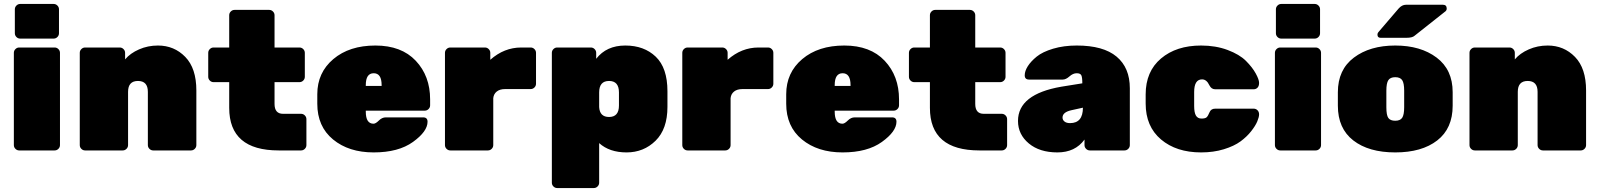

<svg xmlns="http://www.w3.org/2000/svg" viewBox="-20 -760 8078 970"><path d="M256 0H77Q66 0 58 -8Q50 -16 50 -27V-493Q50 -504 58 -512Q66 -520 77 -520H256Q267 -520 275 -512Q283 -504 283 -493V-27Q283 -16 275 -8Q267 0 256 0ZM278 -713V-592Q278 -581 270 -573Q262 -565 251 -565H82Q71 -565 63 -573Q55 -581 55 -592V-713Q55 -724 63 -732Q71 -740 82 -740H251Q262 -740 270 -732Q278 -724 278 -713Z M972 -303V-27Q972 -16 964 -8Q956 0 945 0H754Q743 0 735 -8Q727 -16 727 -27V-296Q727 -351 677 -351Q627 -351 627 -296V-27Q627 -16 619 -8Q611 0 600 0H410Q399 0 391 -8Q383 -16 383 -27V-493Q383 -504 391 -512Q399 -520 410 -520H585Q596 -520 604 -512Q612 -504 612 -493V-460Q638 -491 682.5 -510.5Q727 -530 778 -530Q860 -530 916 -472.5Q972 -415 972 -303Z M1367 -345V-235Q1367 -185 1410 -185H1501Q1512 -185 1520 -177Q1528 -169 1528 -158V-27Q1528 -16 1520 -8Q1512 0 1501 0H1388Q1138 0 1138 -215V-345H1059Q1048 -345 1040 -353Q1032 -361 1032 -372V-493Q1032 -504 1040 -512Q1048 -520 1059 -520H1138V-683Q1138 -694 1146 -702Q1154 -710 1165 -710H1340Q1351 -710 1359 -702Q1367 -694 1367 -683V-520H1493Q1504 -520 1512 -512Q1520 -504 1520 -493V-372Q1520 -361 1512 -353Q1504 -345 1493 -345Z M2126 -201H1828V-196Q1828 -135 1867 -135Q1878 -135 1894 -151Q1910 -167 1929 -167H2118Q2140 -167 2140 -145Q2140 -96 2066.5 -43Q1993 10 1867.5 10Q1742 10 1662.5 -55.5Q1583 -121 1583 -236V-284Q1583 -393 1664 -461.5Q1745 -530 1876.5 -530Q2008 -530 2080.5 -453Q2153 -376 2153 -258V-228Q2153 -217 2145 -209Q2137 -201 2126 -201ZM1828 -330V-326H1908V-330Q1908 -390 1868 -390Q1828 -390 1828 -330Z M2457 -493V-458Q2527 -520 2613 -520H2661Q2672 -520 2680 -512Q2688 -504 2688 -493V-337Q2688 -326 2680 -318Q2672 -310 2661 -310H2532Q2505 -310 2489.5 -297.5Q2474 -285 2472 -264V-27Q2472 -16 2464 -8Q2456 0 2445 0H2255Q2244 0 2236 -8Q2228 -16 2228 -27V-493Q2228 -504 2236 -512Q2244 -520 2255 -520H2430Q2441 -520 2449 -512Q2457 -504 2457 -493Z M3352 -299V-220Q3352 -108 3292 -49Q3232 10 3145.5 10Q3059 10 3007 -37V163Q3007 174 2999 182Q2991 190 2980 190H2795Q2784 190 2776 182Q2768 174 2768 163V-493Q2768 -504 2776 -512Q2784 -520 2795 -520H2965Q2976 -520 2984 -512Q2992 -504 2992 -493V-463Q3044 -530 3139 -530Q3234 -530 3293 -473.5Q3352 -417 3352 -299ZM3007 -293V-219Q3010 -169 3057 -169Q3107 -169 3107 -227V-293Q3107 -351 3057 -351Q3007 -351 3007 -293Z M3656 -493V-458Q3726 -520 3812 -520H3860Q3871 -520 3879 -512Q3887 -504 3887 -493V-337Q3887 -326 3879 -318Q3871 -310 3860 -310H3731Q3704 -310 3688.5 -297.5Q3673 -285 3671 -264V-27Q3671 -16 3663 -8Q3655 0 3644 0H3454Q3443 0 3435 -8Q3427 -16 3427 -27V-493Q3427 -504 3435 -512Q3443 -520 3454 -520H3629Q3640 -520 3648 -512Q3656 -504 3656 -493Z M4495 -201H4197V-196Q4197 -135 4236 -135Q4247 -135 4263 -151Q4279 -167 4298 -167H4487Q4509 -167 4509 -145Q4509 -96 4435.5 -43Q4362 10 4236.5 10Q4111 10 4031.5 -55.5Q3952 -121 3952 -236V-284Q3952 -393 4033 -461.5Q4114 -530 4245.5 -530Q4377 -530 4449.5 -453Q4522 -376 4522 -258V-228Q4522 -217 4514 -209Q4506 -201 4495 -201ZM4197 -330V-326H4277V-330Q4277 -390 4237 -390Q4197 -390 4197 -330Z M4907 -345V-235Q4907 -185 4950 -185H5041Q5052 -185 5060 -177Q5068 -169 5068 -158V-27Q5068 -16 5060 -8Q5052 0 5041 0H4928Q4678 0 4678 -215V-345H4599Q4588 -345 4580 -353Q4572 -361 4572 -372V-493Q4572 -504 4580 -512Q4588 -520 4599 -520H4678V-683Q4678 -694 4686 -702Q4694 -710 4705 -710H4880Q4891 -710 4899 -702Q4907 -694 4907 -683V-520H5033Q5044 -520 5052 -512Q5060 -504 5060 -493V-372Q5060 -361 5052 -353Q5044 -345 5033 -345Z M5123 -149Q5123 -284 5342 -322L5448 -339Q5448 -369 5443 -379.5Q5438 -390 5419.5 -390Q5401 -390 5383 -374Q5365 -358 5349 -358H5179Q5157 -358 5157 -379.5Q5157 -401 5172.5 -425.5Q5188 -450 5217.5 -474Q5247 -498 5300.5 -514Q5354 -530 5420 -530Q5554 -530 5621 -474Q5688 -418 5688 -314V-27Q5688 -16 5680 -8Q5672 0 5661 0H5486Q5475 0 5467 -8Q5459 -16 5459 -27V-55Q5412 10 5322 10Q5232 10 5177.5 -35.5Q5123 -81 5123 -149ZM5386 -138Q5451 -138 5451 -216L5392 -203Q5348 -193 5348 -166Q5348 -154 5358 -146Q5368 -138 5386 -138Z M6013 -295V-225Q6013 -191 6022 -176Q6031 -161 6050 -161Q6069 -161 6076 -167.5Q6083 -174 6090.5 -192.5Q6098 -211 6119 -211H6314Q6325 -211 6333 -203Q6341 -195 6341 -182Q6341 -169 6332 -147Q6323 -125 6301 -97Q6279 -69 6247 -45.5Q6215 -22 6163 -6Q6111 10 6048 10Q5923 10 5845.5 -55.5Q5768 -121 5768 -237V-283Q5768 -399 5845.5 -464.5Q5923 -530 6048 -530Q6122 -530 6182 -507.5Q6242 -485 6274.5 -452.5Q6307 -420 6324 -389Q6341 -358 6341 -341.5Q6341 -325 6333 -317Q6325 -309 6314 -309H6119Q6100 -309 6090 -329Q6076 -359 6053 -359Q6013 -359 6013 -295Z M6627 0H6448Q6437 0 6429 -8Q6421 -16 6421 -27V-493Q6421 -504 6429 -512Q6437 -520 6448 -520H6627Q6638 -520 6646 -512Q6654 -504 6654 -493V-27Q6654 -16 6646 -8Q6638 0 6627 0ZM6649 -713V-592Q6649 -581 6641 -573Q6633 -565 6622 -565H6453Q6442 -565 6434 -573Q6426 -581 6426 -592V-713Q6426 -724 6434 -732Q6442 -740 6453 -740H6622Q6633 -740 6641 -732Q6649 -724 6649 -713Z M6739 -294Q6739 -408 6820 -469Q6901 -530 7029 -530Q7157 -530 7238 -469Q7319 -408 7319 -294V-226Q7319 -111 7241 -50.5Q7163 10 7029 10Q6895 10 6817 -50.5Q6739 -111 6739 -226ZM7074 -302Q7074 -340 7064 -355Q7054 -370 7029 -370Q7004 -370 6994 -355Q6984 -340 6984 -302V-218Q6984 -178 6994 -164Q7004 -150 7029 -150Q7054 -150 7064 -165Q7074 -180 7074 -218ZM7083 -736H7270Q7289 -736 7289 -716Q7289 -709 7284 -704L7126 -579Q7115 -569 7085 -569H6955Q6939 -569 6939 -585Q6939 -593 6944 -598L7046 -717Q7063 -736 7083 -736Z M7993 -303V-27Q7993 -16 7985 -8Q7977 0 7966 0H7775Q7764 0 7756 -8Q7748 -16 7748 -27V-296Q7748 -351 7698 -351Q7648 -351 7648 -296V-27Q7648 -16 7640 -8Q7632 0 7621 0H7431Q7420 0 7412 -8Q7404 -16 7404 -27V-493Q7404 -504 7412 -512Q7420 -520 7431 -520H7606Q7617 -520 7625 -512Q7633 -504 7633 -493V-460Q7659 -491 7703.5 -510.5Q7748 -530 7799 -530Q7881 -530 7937 -472.5Q7993 -415 7993 -303Z"/></svg>

Font: Rubik One
Style: Regular
Weight: 400
Designer: Hubert and Fischer with Elvire Volk Leonovitch
Foundry: Hubert and Fischer with Elvire Volk Leonovitch
Version: Version 1.001